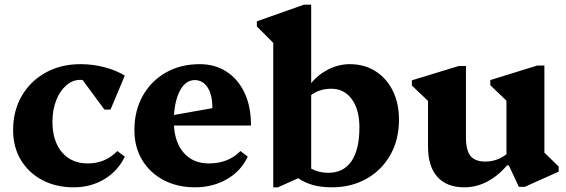

<svg xmlns="http://www.w3.org/2000/svg" viewBox="-20 -785 2418 820"><path d="M295 15Q219 15 160.5 -16Q102 -47 69 -102Q36 -157 36 -229Q36 -312 73 -375.5Q110 -439 175 -475Q240 -511 324 -511Q376 -511 426 -498Q476 -485 513 -462L452 -317H426L333 -443Q329 -444 324 -444Q290 -444 263 -420.5Q236 -397 220 -356.5Q204 -316 204 -265Q204 -183 244.5 -135Q285 -87 355 -87Q430 -87 481 -140L513 -116Q484 -55 426 -20Q368 15 295 15Z M813 15Q737 15 678.5 -16Q620 -47 587 -102Q554 -157 554 -229Q554 -312 589.5 -375.5Q625 -439 688 -475Q751 -511 833 -511Q898 -511 947.5 -479Q997 -447 1024.5 -388.5Q1052 -330 1052 -249H723Q727 -174 766.5 -130.5Q806 -87 872 -87Q955 -87 1007 -140L1038 -116Q1010 -55 949.5 -20Q889 15 813 15ZM812 -443Q775 -443 751.5 -403Q728 -363 723 -294L887 -323Q887 -382 866 -412.5Q845 -443 812 -443Z M1147 15V-602L1077 -672V-694L1278 -765H1309V-430Q1339 -467 1383 -489Q1427 -511 1474 -511Q1536 -511 1583.5 -481Q1631 -451 1657.5 -397.5Q1684 -344 1684 -274Q1684 -189 1647.5 -124Q1611 -59 1546 -22Q1481 15 1397 15Q1308 15 1254 -24L1167 15ZM1395 -406Q1345 -406 1309 -379V-65Q1341 -47 1382 -47Q1447 -47 1481 -96.5Q1515 -146 1515 -241Q1515 -317 1482.5 -361.5Q1450 -406 1395 -406Z M1963 15Q1888 15 1848 -29.5Q1808 -74 1808 -159V-354L1739 -420V-442L1939 -503H1970V-198Q1970 -143 1989.5 -119Q2009 -95 2053 -95Q2102 -95 2143 -126V-355L2074 -421V-443L2274 -505H2305V-133L2366 -74V-52L2221 13H2196L2153 -79H2146Q2064 15 1963 15Z"/></svg>

Font: Platypi
Style: Bold
Weight: 700
Designer: David Sargent
Foundry: Bolt Cutter Type
Version: Version 1.200; ttfautohint (v1.8.4.7-5d5b)